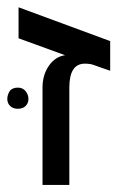

<svg xmlns="http://www.w3.org/2000/svg" viewBox="-28 -528 345 532"><path d="M277.3 -332Q242.2 -343.8 232.4 -347.7Q222.7 -351.6 207 -351.6Q164.1 -351.6 164.1 -285.2V-15.6H89.8V-285.2Q89.8 -320.3 107.4 -345.7Q125 -371.1 152.3 -375L23.4 -421.9V-507.8L277.3 -414.1ZM0 -277.3Q7.8 -285.2 21.5 -285.2Q35.2 -285.2 43 -275.4Q50.8 -265.6 50.8 -253.9Q50.8 -242.2 43 -234.4Q35.2 -226.6 21.5 -226.6Q7.8 -226.6 0 -234.4Q-7.8 -242.2 -7.8 -253.9Q-7.8 -265.6 0 -277.3Z"/></svg>

Font: 和音 by 宁静之雨，公众号njzyshare
Style: Regular
Weight: 400
Designer: Steve Matteson
Foundry: Ascender Corporation
Version: Version 6.00;June 8, 2018;FontCreator 11.0.0.2388 32-bit